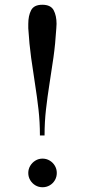

<svg xmlns="http://www.w3.org/2000/svg" viewBox="-20 -778 358 808"><path d="M148 -208Q148 -264.5 142 -317.2Q136 -370 127.5 -423.8Q119 -477.5 111 -535.2Q103 -593 99 -659Q99 -664.5 99 -668.8Q99 -673 99 -677.5Q99 -712 111 -735Q123 -758 158 -758Q193.5 -758 205.8 -735Q218 -712 218 -677.5Q218 -673 217.5 -668.8Q217 -664.5 217 -659Q213 -593 204.8 -535.2Q196.5 -477.5 188 -423.8Q179.5 -370 173.5 -317.2Q167.5 -264.5 167.5 -208ZM159 10Q142.5 10 129 2Q115.5 -6 107.2 -19.8Q99 -33.5 99 -50Q99 -66.5 107.2 -80.2Q115.5 -94 129 -102.2Q142.5 -110.5 159 -110.5Q175.5 -110.5 189.2 -102.2Q203 -94 211 -80.2Q219 -66.5 219 -50Q219 -33.5 211 -19.8Q203 -6 189.2 2Q175.5 10 159 10Z"/></svg>

Font: Bodoni Moda SC
Style: Regular
Weight: 400
Designer: Owen Earl
Foundry: indestructible type
Version: Version 2.005